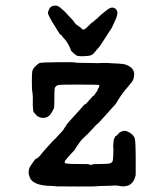

<svg xmlns="http://www.w3.org/2000/svg" viewBox="-20 -658 587 699"><path d="M255 -118Q255 -115 248 -108Q241 -101 237.5 -97Q234 -93 223.5 -81Q213 -69 216 -65Q219 -61 258 -61Q305 -61 305 -59.5Q305 -58 311 -58Q317 -58 318 -59.5Q319 -61 347.5 -61Q376 -61 382.5 -64Q389 -67 390.5 -73Q392 -79 392.5 -97Q393 -115 393 -116V-119Q391 -118 392.5 -132Q394 -146 394 -148Q394 -150 396 -154Q401 -164 401.5 -163Q402 -162 405 -165Q413 -172 413 -173.5Q413 -175 424.5 -180Q436 -185 451.5 -175.5Q467 -166 470.5 -154.5Q474 -143 474 -78V-21Q466 17 435 20Q431 21 427 20.5Q423 20 418 19.5Q413 19 409 18Q405 17 393 17.5Q381 18 376 18.5Q371 19 355 19Q339 19 336 20Q333 21 263 21Q193 21 187 20.5Q181 20 172 19Q95 19 87 -17Q86 -21 85 -22Q84 -23 84.5 -34Q85 -45 91 -54Q109 -81 111.5 -80.5Q114 -80 117.5 -83.5Q121 -87 121.5 -87Q122 -87 126 -91.5Q130 -96 131 -98Q132 -100 154.5 -125Q177 -150 178 -150Q179 -150 189 -161.5Q199 -173 200 -173Q210 -184 210 -184.5Q210 -185 212 -187.5Q214 -190 214 -191Q214 -192 218 -196.5Q222 -201 221 -201.5Q220 -202 222 -204Q225 -208 233.5 -217.5Q242 -227 254.5 -240.5Q267 -254 276.5 -265Q286 -276 287 -277Q288 -278 288.5 -278Q289 -278 289.5 -278Q290 -278 293 -280L317 -307Q323 -310 326 -315.5Q329 -321 332.5 -325Q336 -329 335 -329Q334 -329 336 -333Q346 -348 338 -349Q330 -350 266 -350Q202 -350 196 -349Q181 -347 179 -335Q178 -332 178 -299Q178 -266 176 -263Q174 -260 170 -252Q158 -227 134 -229Q122 -230 114 -237Q101 -250 101 -254Q101 -258 100 -265.5Q99 -273 99.5 -289.5Q100 -306 98.5 -319Q97 -332 96.5 -332.5Q96 -333 96 -361Q96 -389 97.5 -398Q99 -407 109 -417Q119 -427 126 -429Q133 -431 193 -431.5Q253 -432 254 -430.5Q255 -429 287.5 -429Q320 -429 322.5 -428.5Q325 -428 333.5 -428Q342 -428 344.5 -428.5Q347 -429 360 -429Q373 -429 375 -428.5Q377 -428 390 -427.5Q403 -427 411.5 -426.5Q420 -426 428.5 -425Q437 -424 447.5 -418.5Q458 -413 464 -404Q470 -395 468 -381Q466 -367 460 -359.5Q454 -352 451 -348.5Q448 -345 436.5 -331Q425 -317 419.5 -308.5Q414 -300 410.5 -295Q407 -290 405 -285.5Q403 -281 395 -272.5Q387 -264 383 -259.5Q379 -255 378 -254Q377 -253 373 -248Q369 -243 365.5 -239.5Q362 -236 359 -232.5Q356 -229 350.5 -223.5Q345 -218 341.5 -213.5Q338 -209 334.5 -207Q331 -205 316.5 -188.5Q302 -172 288.5 -160Q275 -148 268 -137Q261 -126 258 -122.5Q255 -119 255 -118ZM326 -585 334 -591Q334 -591 337.5 -594.5Q341 -598 342 -599Q343 -600 351 -607Q359 -614 364 -617.5Q369 -621 371.5 -623Q374 -625 374 -625Q374 -625 374.5 -625.5Q375 -626 376 -626Q377 -626 378.5 -627.5Q380 -629 381 -629Q382 -629 385.5 -630Q389 -631 393 -630Q405 -626 407 -615.5Q409 -605 400.5 -586.5Q392 -568 390.5 -564Q389 -560 386.5 -556Q384 -552 378 -543Q372 -534 370.5 -531.5Q369 -529 367.5 -526.5Q366 -524 362.5 -519Q359 -514 350.5 -500.5Q342 -487 336.5 -481.5Q331 -476 325.5 -468.5Q320 -461 312.5 -457.5Q305 -454 286.5 -453.5Q268 -453 262.5 -454.5Q257 -456 247.5 -464.5Q238 -473 237.5 -476.5Q237 -480 235 -484Q233 -488 228 -497.5Q223 -507 218 -512.5Q213 -518 211 -520.5Q209 -523 208.5 -523Q208 -523 205.5 -527.5Q203 -532 200.5 -532Q198 -532 190 -546Q182 -560 177.5 -566.5Q173 -573 170 -578Q167 -583 162 -593Q151 -612 156 -617Q156 -618 158 -622Q162 -634 173 -636.5Q184 -639 190.5 -636Q197 -633 205 -625.5Q213 -618 216.5 -615Q220 -612 223.5 -607.5Q227 -603 234.5 -595.5Q242 -588 244 -585.5Q246 -583 248.5 -580Q251 -577 254 -572.5Q257 -568 259.5 -567.5Q262 -567 265 -563.5Q268 -560 269.5 -560.5Q271 -561 273 -558Q281 -548 287 -551Q293 -554 304 -565.5Q315 -577 316 -576.5Q317 -576 321.5 -580.5Q326 -585 326 -585Z"/></svg>

Font: TT2020 Style E
Style: Regular
Weight: 400
Version: Version 00.2